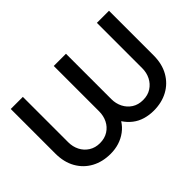

<svg xmlns="http://www.w3.org/2000/svg" viewBox="-120 -1012 1335 1335"><g transform="rotate(-45 548.0 -344.0)"><path d="M336 12Q257 12 196 -21Q135 -54 100 -115.5Q65 -177 65 -262V-700H184V-254Q184 -210 202.5 -173.5Q221 -137 255.5 -115Q290 -93 336 -93Q383 -93 417.5 -115Q452 -137 470 -173.5Q488 -210 488 -254V-700H608V-254Q608 -210 626.5 -173.5Q645 -137 679 -115Q713 -93 760 -93Q807 -93 841 -115Q875 -137 893.5 -173.5Q912 -210 912 -254V-700H1031V-262Q1031 -177 996 -115.5Q961 -54 900 -21Q839 12 760 12Q716 12 675.5 0Q635 -12 603 -37Q571 -62 548 -97Q526 -62 493 -37.5Q460 -13 420.5 -0.5Q381 12 336 12Z"/></g></svg>

Font: MuseoModerno SemiBold Medium
Style: Regular
Weight: 500
Version: Version 1.001